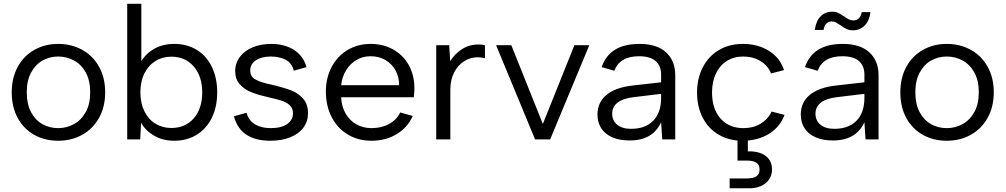

<svg xmlns="http://www.w3.org/2000/svg" viewBox="-20 -740 5337 1019"><path d="M42.3 -250.1Q42.3 -327.3 74.4 -385.7Q106.5 -444.1 162.7 -475.5Q219 -507 288.6 -507Q359.3 -507 416.4 -475.5Q473.5 -444 505.8 -385.6Q538.2 -327.3 538.2 -250Q538.2 -172.7 505.5 -114.2Q472.7 -55.7 416 -24.4Q359.3 7 288.9 7Q217.5 7 161.7 -24.4Q105.8 -55.7 74 -113.9Q42.3 -172 42.3 -250.1ZM458.7 -250Q458.7 -312.2 435.5 -354.8Q412.2 -397.4 373.1 -418.7Q334.1 -440 288.8 -440Q243.5 -440 205.6 -418.7Q167.8 -397.4 144.9 -354.8Q122 -312.2 122 -249.9Q122 -187.7 144.6 -145.1Q167.1 -102.6 204.9 -81.3Q242.7 -60 288.8 -60Q333.3 -60 372.4 -81.3Q411.4 -102.6 435.1 -145.2Q458.7 -187.8 458.7 -250Z M728.6 -88.5 724.1 0H655.1V-720H730.1V-415.5Q755.5 -457.1 800.3 -482.1Q845.1 -507 905 -507Q972.7 -507 1024.5 -475.1Q1076.2 -443.3 1104.5 -384.8Q1132.7 -326.3 1132.7 -250Q1132.7 -172.7 1104.1 -114.7Q1075.5 -56.7 1024.1 -24.9Q972.7 7 905 7Q844.4 7 798.8 -19.3Q753.3 -45.6 728.6 -88.5ZM1053.3 -250Q1053.3 -335.1 1008.2 -387.2Q963.1 -439.2 889.3 -439.2Q842 -439.2 804.7 -415.9Q767.4 -392.7 746.2 -350Q725.1 -307.3 725.1 -250Q725.1 -192.9 746.2 -149.8Q767.4 -106.6 804.8 -83.7Q842.2 -60.8 889.3 -60.8Q963.9 -60.8 1008.6 -112.3Q1053.3 -163.9 1053.3 -250Z M1221.5 -122.8 1288.6 -141.7Q1300.3 -99.1 1334.2 -79.6Q1368.1 -60 1417.3 -60Q1472.9 -60 1503.9 -81.7Q1535 -103.4 1535 -138.9Q1535 -165.3 1517.7 -181.4Q1500.5 -197.6 1475.5 -205.5Q1450.6 -213.3 1407.8 -223.1Q1398.1 -225.8 1389.1 -227.8Q1343.3 -238.3 1309.9 -252.2Q1276.6 -266.1 1252.4 -292.8Q1228.3 -319.6 1228.3 -362.6Q1228.3 -405.3 1253.2 -438.2Q1278 -471 1321.3 -489Q1364.5 -507 1419 -507Q1489.2 -507 1539.2 -475.9Q1589.2 -444.8 1606.7 -383.8L1539.2 -364.6Q1529.4 -405.7 1495.9 -422.8Q1462.3 -440 1418.5 -440Q1368.9 -440 1338.5 -420.2Q1308 -400.4 1308 -365.8Q1308 -335.2 1332.2 -320.3Q1356.4 -305.4 1403.2 -294.6L1434.5 -287.6Q1490 -273.9 1526.6 -259.7Q1563.2 -245.4 1589 -216.2Q1614.7 -186.9 1614.7 -139.4Q1614.7 -95.9 1590.6 -63Q1566.5 -30 1520.9 -11.5Q1475.3 7 1414 7Q1337.5 7 1288.6 -24.4Q1239.8 -55.8 1221.5 -122.8Z M1709.5 -254.3Q1709.5 -326.5 1740 -384.4Q1770.5 -442.3 1824.8 -474.6Q1879 -507 1946.8 -507Q2014.2 -507 2067 -477.3Q2119.7 -447.5 2149.5 -394.4Q2179.2 -341.3 2179.2 -273.1V-259.6Q2178.5 -250.3 2177.7 -242.1Q2177 -233.9 2176.2 -223.9H1790.5Q1792.8 -175 1814 -137.8Q1835.3 -100.6 1871.1 -80.3Q1906.9 -60 1952 -60Q2004.6 -60 2045.5 -82.4Q2086.4 -104.9 2103.7 -143.2L2170.5 -124.5Q2143.2 -63 2084.9 -28Q2026.5 7 1952 7Q1881 7 1826 -26Q1771 -59 1740.3 -118.5Q1709.5 -178 1709.5 -254.3ZM1946.8 -441.5Q1905.9 -441.5 1872.5 -422.1Q1839.1 -402.6 1817.3 -367.7Q1795.5 -332.7 1790.5 -287.9H2098.2Q2098.5 -331.8 2078.8 -367Q2059.2 -402.1 2024.8 -421.8Q1990.3 -441.5 1946.8 -441.5Z M2295.1 -500H2364.1L2369.3 -415.1Q2393.3 -454.6 2432.2 -479.3Q2471.1 -504 2517.2 -504Q2537.4 -504 2553.7 -500V-431.2Q2533.2 -436.2 2516.2 -436.2Q2477.4 -436.2 2444 -415.6Q2410.6 -394.9 2390.3 -355.8Q2370.1 -316.6 2370.1 -264.6V0H2295.1Z M2613 -500H2693.7L2861 -82.3L3028.5 -500H3107.5L2899.8 0H2819.9Z M3151 -132.5Q3151 -196.2 3198.5 -236.1Q3246 -275.9 3338.6 -286.2L3488.7 -303.2V-344.7Q3488.7 -390.4 3459.7 -415.9Q3430.6 -441.5 3371.8 -441.5Q3319.7 -441.5 3287.4 -422.2Q3255.1 -402.9 3240.3 -364.6L3173.3 -383.8Q3193.5 -444.5 3243.4 -475.8Q3293.3 -507 3374.2 -507Q3466 -507 3514.8 -462.3Q3563.7 -417.5 3563.7 -340.8V0H3494.7L3488.7 -91Q3466.7 -43.4 3425.3 -18.9Q3383.9 5.5 3321.3 5.5Q3268 5.5 3229.9 -11.1Q3191.8 -27.7 3171.4 -58.6Q3151 -89.5 3151 -132.5ZM3488.7 -220.5V-241.9L3343.5 -224.4Q3285.4 -217.4 3257.2 -195.1Q3229 -172.8 3229 -136.5Q3229 -99.9 3255.5 -78.1Q3281.9 -56.3 3328.7 -56.3Q3405.1 -56.3 3446.9 -99.4Q3488.7 -142.4 3488.7 -220.5Z M3679.5 -248.3Q3679.5 -324.5 3710.2 -383.4Q3740.8 -442.3 3795.8 -474.6Q3850.8 -507 3921.8 -507Q4003 -507 4062 -469.4Q4121 -431.8 4141 -368L4072 -350.1Q4056.5 -391.1 4016.5 -415.6Q3976.6 -440 3924.8 -440Q3874.9 -440 3837.5 -416.4Q3800.1 -392.9 3779.6 -349.7Q3759 -306.6 3759 -249Q3759 -161.9 3804.1 -111Q3849.2 -60 3925.8 -60Q3977.1 -60 4016 -83.1Q4054.9 -106.1 4075.2 -147.9L4143.7 -130.2Q4120 -66 4060.6 -29.5Q4001.3 7 3920.5 7Q3849.5 7 3794.8 -24.9Q3740 -56.7 3709.8 -114.7Q3679.5 -172.7 3679.5 -248.3ZM3852.5 207.1H3942.6Q3978.4 207.1 3994.8 195.6Q4011.2 184.1 4011.2 159Q4011.2 135 3994.6 123.6Q3978.1 112.2 3942.6 112.2H3894.1V-23.5H3949V63.4Q4007.7 61.6 4042.5 86.7Q4077.2 111.8 4077.2 159Q4077.2 204 4044 231.6Q4010.7 259.2 3957.5 259.2H3852.5Z M4230 -132.5Q4230 -196.2 4277.5 -236.1Q4325 -275.9 4417.6 -286.2L4567.7 -303.2V-344.7Q4567.7 -390.4 4538.7 -415.9Q4509.6 -441.5 4450.8 -441.5Q4398.7 -441.5 4366.4 -422.2Q4334.1 -402.9 4319.3 -364.6L4252.3 -383.8Q4272.5 -444.5 4322.4 -475.8Q4372.3 -507 4453.2 -507Q4545 -507 4593.8 -462.3Q4642.7 -417.5 4642.7 -340.8V0H4573.7L4567.7 -91Q4545.7 -43.4 4504.3 -18.9Q4462.9 5.5 4400.3 5.5Q4347 5.5 4308.9 -11.1Q4270.8 -27.7 4250.4 -58.6Q4230 -89.5 4230 -132.5ZM4567.7 -220.5V-241.9L4422.5 -224.4Q4364.4 -217.4 4336.2 -195.1Q4308 -172.8 4308 -136.5Q4308 -99.9 4334.5 -78.1Q4360.9 -56.3 4407.7 -56.3Q4484.1 -56.3 4525.9 -99.4Q4567.7 -142.4 4567.7 -220.5ZM4396.7 -677.9Q4415.2 -677.9 4428.7 -671.4Q4442.2 -664.9 4460.2 -652.7Q4474.9 -642.2 4485.7 -636.9Q4496.5 -631.6 4510 -631.6Q4527 -631.6 4538.6 -643Q4550.2 -654.4 4553.2 -675.7H4599.8Q4594.1 -629.7 4569 -604.4Q4543.9 -579.1 4506.2 -579.1Q4487.5 -579.1 4473.4 -585.7Q4459.2 -592.3 4441.7 -605.3Q4426 -615.8 4416.4 -620.9Q4406.7 -626.1 4393.7 -626.1Q4376.5 -626.1 4365.2 -614.4Q4354 -602.8 4351 -581.1H4304.4Q4310.6 -628.5 4335.1 -653.2Q4359.5 -677.9 4396.7 -677.9Z M4758.3 -250.1Q4758.3 -327.3 4790.4 -385.7Q4822.5 -444.1 4878.7 -475.5Q4935 -507 5004.6 -507Q5075.3 -507 5132.4 -475.5Q5189.5 -444 5221.8 -385.6Q5254.2 -327.3 5254.2 -250Q5254.2 -172.7 5221.5 -114.2Q5188.7 -55.7 5132 -24.4Q5075.3 7 5004.9 7Q4933.5 7 4877.7 -24.4Q4821.8 -55.7 4790 -113.9Q4758.3 -172 4758.3 -250.1ZM5174.7 -250Q5174.7 -312.2 5151.5 -354.8Q5128.2 -397.4 5089.1 -418.7Q5050.1 -440 5004.8 -440Q4959.5 -440 4921.6 -418.7Q4883.8 -397.4 4860.9 -354.8Q4838 -312.2 4838 -249.9Q4838 -187.7 4860.6 -145.1Q4883.1 -102.6 4920.9 -81.3Q4958.7 -60 5004.8 -60Q5049.3 -60 5088.4 -81.3Q5127.4 -102.6 5151.1 -145.2Q5174.7 -187.8 5174.7 -250Z"/></svg>

Font: AF Albert Sans Medium
Style: Regular
Weight: 500
Designer: Andreas Rasmussen
Foundry: a.Foundry
Version: Version 1.300;Glyphs 3.2 (3231)